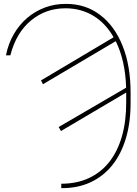

<svg xmlns="http://www.w3.org/2000/svg" viewBox="-20 -758 705 991"><path d="M296.2 213.1V190.3Q375.4 190.3 437.9 161.6Q500.4 132.8 543.5 78.5Q586.6 24.1 609.2 -54Q631.7 -132.1 631.4 -230.1V-280.5L294.7 -81.7L282.7 -102.3L631 -305.4Q626.8 -445.7 577.4 -545.5L201.7 -323.2L191.8 -343L566.4 -565.7Q546.2 -601.2 520.1 -629.1Q494 -657 462.5 -676.1Q431.1 -695.3 394.7 -705.3Q358.3 -715.2 317.8 -715.2Q215.6 -715.2 139.2 -651.6Q63.2 -588.4 33.4 -472.3H10.7Q22.7 -532.7 51.3 -581.9Q79.9 -631 120.7 -665.8Q161.6 -700.6 212.7 -719.5Q263.8 -738.3 321 -737.9Q422.2 -737.9 496.4 -681.1Q571.4 -624.6 612.6 -521.7Q654.1 -418.7 654.1 -278.4V-230.1Q654.5 -127.1 630 -44.9Q605.5 37.3 559.3 94.8Q513.1 152.3 446.7 183.1Q380.3 213.8 296.2 213.1Z"/></svg>

Font: Linik Sans Thin
Style: Regular
Weight: 100
Designer: Fonts by Rasmus Andersson / Changes by Cristiano Sobral with parts from Marc Monis
Foundry: rsms
Version: Version 3.020; ttfautohint (v1.6)